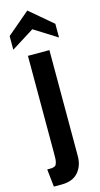

<svg xmlns="http://www.w3.org/2000/svg" viewBox="-160 -787 559 1071"><g transform="rotate(-15 120.0 -251.5)"><path d="M120 -637 -12 -554V-633L120 -745L252 -633V-554ZM54 242H9L-2 140Q14 140 21.2 139.8Q28.5 139.5 37 136.8Q45.5 134 48.2 129.8Q51 125.5 54 115.8Q57 106 57.5 93.5Q58 81 58 60V-500H182V111Q182 168.5 149.8 205.2Q117.5 242 54 242Z"/></g></svg>

Font: Cabin
Style: Bold
Weight: 700
Designer: Pablo Impallari
Foundry: Pablo Impallari. http://www.impallari.com Igino Marini. http://www.ikern.com
Version: Version 3.001;hotconv 1.0.109;makeotfexe 2.5.65596